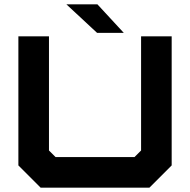

<svg xmlns="http://www.w3.org/2000/svg" viewBox="-20 -868 879 888"><path d="M168 0 65 -103V-700H206.5V-172L237 -141.5H602L632.5 -172V-700H774V-103L671 0ZM552.5 -716H429L287 -848H430.5Z"/></svg>

Font: Tourney Expanded Black
Style: Regular
Weight: 900
Width: 7
Designer: Tyler Finck
Foundry: Etcetera Type Co
Version: Version 1.010; ttfautohint (v1.8.3)